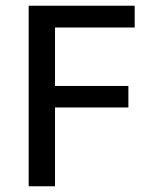

<svg xmlns="http://www.w3.org/2000/svg" viewBox="-20 -650 525 670"><path d="M450 -630V-554H172V-350H428V-275H172V0H80V-630Z"/></svg>

Font: Mukta
Style: Regular
Weight: 400
Designer: Girish Dalvi and Yashodeep Gholap
Foundry: Ek Type
Version: Version 2.538;PS 1.001;hotconv 16.6.51;makeotf.lib2.5.65220;